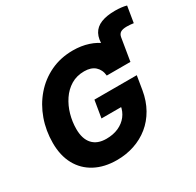

<svg xmlns="http://www.w3.org/2000/svg" viewBox="-175 -1018 1249 1225"><g transform="rotate(-30 449.5 -406.0)"><path d="M644 -507.8 636.2 -661.6Q632.8 -718.3 651.9 -753.7Q670.9 -789.1 712.2 -805.7Q753.4 -822.3 815.4 -822.3Q839.4 -822.3 860.6 -819.8Q881.8 -817.4 899.4 -812.5L879.9 -693.4Q866.7 -695.3 854.7 -696.3Q842.8 -697.3 830.6 -697.3Q799.3 -697.3 784.2 -687.7Q769 -678.2 765.1 -655.8L737.8 -490.2ZM352.1 9.8Q259.3 9.8 191.4 -26.4Q123.5 -62.5 86.9 -129.4Q50.3 -196.3 50.3 -289.1Q50.3 -379.4 79.1 -460.2Q107.9 -541 161.6 -603.5Q215.3 -666 290 -701.7Q364.7 -737.3 455.6 -737.3Q516.6 -737.3 569.1 -720.2Q621.6 -703.1 660.4 -670.7Q699.2 -638.2 720 -592.5Q740.7 -546.9 738.3 -490.2H563.5Q561.5 -512.7 553 -530.5Q544.4 -548.3 530.3 -560.8Q516.1 -573.2 496.6 -579.6Q477.1 -585.9 451.7 -585.9Q396 -585.9 353.8 -560.3Q311.5 -534.7 282.7 -491.7Q253.9 -448.7 239.3 -396.7Q224.6 -344.7 224.6 -291.5Q224.6 -218.8 259.5 -180.2Q294.4 -141.6 360.4 -141.6Q411.6 -141.6 450.7 -159.2Q489.7 -176.8 513.9 -208Q538.1 -239.3 544.4 -279.8L575.2 -270H397.5L418.5 -396.5H730.5L713.9 -295.4Q701.7 -222.7 669.4 -165.8Q637.2 -108.9 589.1 -69.8Q541 -30.8 480.5 -10.5Q419.9 9.8 352.1 9.8Z"/></g></svg>

Font: Inter ExtraBold
Style: Italic
Weight: 800
Italic angle: -9.3988°
Designer: Rasmus Andersson
Foundry: rsms
Version: Version 4.001;git-66647c0bb